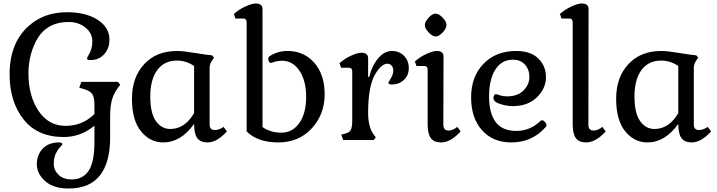

<svg xmlns="http://www.w3.org/2000/svg" viewBox="-20 -802 4109 1100"><path d="M521 12V-82Q443 -17 345 -17Q195 -17 115 -118Q35 -219 35 -376Q35 -585 182 -682Q258 -732 365 -732Q472 -732 539.5 -688.5Q607 -645 607 -575Q607 -524 576.5 -491Q546 -458 500 -458Q485 -458 482 -460Q479 -462 479 -467.5Q479 -473 486 -484Q509 -519 509 -565.5Q509 -612 469.5 -644Q430 -676 374 -676Q318 -676 278.5 -657.5Q239 -639 214.5 -609Q190 -579 174 -540Q143 -466 143 -381Q143 -253 200.5 -167Q258 -81 355.5 -81Q453 -81 521 -149V-200Q521 -246 508 -264Q495 -282 457 -293L434 -299L446 -333H656L669 -317L656 -299Q631 -266 621 -229Q611 -192 611 -132V-16Q611 278 373 278Q286 278 238.5 235.5Q191 193 191 139Q191 85 225 49.5Q259 14 318 14Q337 14 337 25Q337 29 324.5 41Q312 53 300 77Q288 101 288 137Q288 173 315.5 199.5Q343 226 390 226Q455 226 488 176Q521 126 521 12Z M915 14Q840 14 788 -49.5Q736 -113 736 -236Q736 -359 806 -434.5Q876 -510 995 -510Q1029 -510 1097.5 -498.5Q1166 -487 1195 -485L1206 -472L1194 -454Q1181 -434 1181 -415V-88Q1181 -57 1211 -57Q1235 -57 1261 -75L1280 -49Q1223 14 1169 14Q1128 14 1110 -11Q1092 -36 1092 -92Q1016 14 915 14ZM955 -63Q1039 -63 1092 -154V-424Q1046 -455 994 -455Q921 -455 881 -400.5Q841 -346 841 -249.5Q841 -153 873.5 -108Q906 -63 955 -63Z M1596 -454Q1572 -454 1552.5 -447.5Q1533 -441 1529.5 -441Q1526 -441 1521.5 -448Q1517 -455 1517 -465Q1517 -475 1526 -481Q1572 -510 1627 -510Q1721 -510 1780.5 -442.5Q1840 -375 1840 -261Q1840 -147 1766 -66.5Q1692 14 1574 14Q1456 14 1393 -49V-674Q1393 -696 1373 -696H1329L1320 -722Q1349 -748 1386 -765Q1423 -782 1445 -782Q1484 -782 1484 -750V-74Q1529 -42 1592.5 -42Q1656 -42 1695 -97.5Q1734 -153 1734 -246.5Q1734 -340 1695.5 -397Q1657 -454 1596 -454Z M2089 -468V-361H2095Q2112 -428 2147.5 -469Q2183 -510 2225 -510Q2267 -510 2294.5 -482.5Q2322 -455 2322 -412.5Q2322 -370 2294 -344Q2266 -318 2224 -318Q2205 -318 2205 -329Q2205 -330 2219 -353Q2233 -376 2233 -396Q2233 -416 2223.5 -426.5Q2214 -437 2198.5 -437Q2183 -437 2165 -422Q2147 -407 2129 -376Q2089 -307 2089 -156Q2089 -75 2121 -31L2133 -15L2121 0H1946L1935 -31L1956 -36Q1981 -42 1989.5 -57.5Q1998 -73 1998 -111V-392Q1998 -414 1978 -414H1934L1925 -440Q1954 -466 1991.5 -483Q2029 -500 2050 -500Q2089 -500 2089 -468Z M2436 -616Q2414 -639 2414 -658Q2414 -677 2435.5 -700.5Q2457 -724 2475.5 -724Q2494 -724 2516 -701Q2538 -678 2538 -658.5Q2538 -639 2516 -616Q2494 -593 2476 -593Q2458 -593 2436 -616ZM2550 -54Q2574 -54 2600 -75L2619 -49Q2562 14 2507 14Q2466 14 2448 -11Q2430 -36 2430 -92V-402Q2430 -424 2410 -424H2366L2357 -450Q2386 -476 2423 -493Q2460 -510 2482 -510Q2521 -510 2521 -478L2520 -88Q2520 -54 2550 -54Z M2909 14Q2804 14 2741.5 -56Q2679 -126 2679 -244.5Q2679 -363 2750 -436.5Q2821 -510 2938 -510Q3020 -510 3064 -467Q3108 -424 3108 -360Q3108 -296 3056.5 -245Q3005 -194 2917 -194Q2885 -194 2846 -206Q2807 -218 2807 -241Q2807 -249 2811.5 -256Q2816 -263 2819.5 -263Q2823 -263 2842.5 -256.5Q2862 -250 2886 -250Q2946 -250 2979.5 -284Q3013 -318 3013 -360.5Q3013 -403 2988 -431.5Q2963 -460 2918 -460Q2854 -460 2818 -403.5Q2782 -347 2782 -250Q2782 -153 2820 -102.5Q2858 -52 2938 -52Q3018 -52 3076 -109Q3080 -113 3086.5 -113Q3093 -113 3102 -103.5Q3111 -94 3111 -86.5Q3111 -79 3107 -75Q3030 14 2909 14Z M3381 -54Q3405 -54 3431 -75L3450 -49Q3393 14 3338 14Q3297 14 3279 -11Q3261 -36 3261 -92V-674Q3261 -696 3241 -696H3197L3188 -722Q3217 -748 3254 -765Q3291 -782 3313 -782Q3352 -782 3352 -750L3351 -88Q3351 -54 3381 -54Z M3689 14Q3614 14 3562 -49.5Q3510 -113 3510 -236Q3510 -359 3580 -434.5Q3650 -510 3769 -510Q3803 -510 3871.5 -498.5Q3940 -487 3969 -485L3980 -472L3968 -454Q3955 -434 3955 -415V-88Q3955 -57 3985 -57Q4009 -57 4035 -75L4054 -49Q3997 14 3943 14Q3902 14 3884 -11Q3866 -36 3866 -92Q3790 14 3689 14ZM3729 -63Q3813 -63 3866 -154V-424Q3820 -455 3768 -455Q3695 -455 3655 -400.5Q3615 -346 3615 -249.5Q3615 -153 3647.5 -108Q3680 -63 3729 -63Z"/></svg>

Font: Gabriela
Style: Regular
Weight: 400
Designer: Eduardo Rodriguez Tunni
Foundry: Eduardo Rodriguez Tunni
Version: Version 1.003